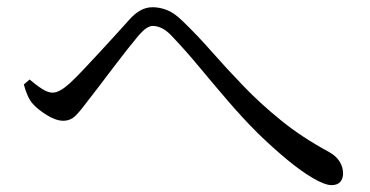

<svg xmlns="http://www.w3.org/2000/svg" viewBox="-20 -613 1040 539"><path d="M46.9 -375.9 63.2 -389.8Q81 -374.3 97.9 -363.6Q114.8 -352.9 127.5 -352.9Q138 -352.9 150.2 -359.9Q162.4 -366.9 176.1 -379.4Q193.7 -395.8 215.9 -419.4Q238 -442.9 262 -468.8Q285.9 -494.7 307.1 -518Q328.3 -541.3 342.3 -557Q357.5 -574.3 373.7 -583.5Q389.8 -592.7 408.5 -592.7Q428.7 -592.7 449.2 -584.6Q469.7 -576.6 493.2 -553.3Q533.4 -514.7 574.6 -467.8Q615.8 -420.9 663.5 -371.4Q711.1 -321.8 769.6 -274.5Q828.1 -227.1 903.5 -186.4Q923.6 -175.2 933.4 -159.5Q943.1 -143.8 943.1 -126Q943.1 -111.6 935.2 -102.5Q927.3 -93.3 910.8 -93.3Q892.3 -93.3 859.4 -112.4Q826.5 -131.4 786.3 -164.6Q746.1 -197.8 703.3 -239.5Q660.5 -282.2 619.5 -330.1Q578.4 -378 538.7 -425.8Q499.1 -473.6 459.5 -514.8Q445.5 -529 432.7 -534.6Q419.9 -540.2 409.4 -540.2Q400.4 -540.2 390.9 -533.8Q381.4 -527.4 369.6 -514Q356.8 -498.8 337.6 -474.6Q318.4 -450.3 298.1 -423.5Q277.8 -396.7 258.6 -371.4Q239.3 -346.2 225.1 -328Q207 -303.3 192.6 -288.7Q178.1 -274 157.4 -274Q137.4 -274 111.5 -289.9Q85.5 -305.8 69.9 -324Q62 -334.1 56.3 -347.9Q50.6 -361.7 46.9 -375.9Z"/></svg>

Font: Early Summer Mincho VF
Style: Regular
Weight: 250
Designer: GuiWonder
Version: Version 1.002